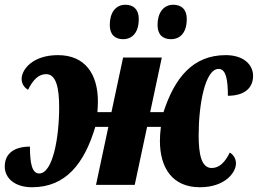

<svg xmlns="http://www.w3.org/2000/svg" viewBox="-37 -778 1085 808"><path d="M683 -613C715 -613 749 -634 749 -698C749 -739 726 -758 692 -758C651 -758 626 -724 626 -673C626 -632 648 -613 683 -613ZM482 -613C513 -613 547 -634 547 -698C547 -739 524 -758 491 -758C449 -758 425 -724 425 -673C425 -632 447 -613 482 -613ZM98 10C240 10 318 -90 364 -244H419L367 0H530L582 -244H640C637 -220 636 -202 636 -185C636 -71 689 10 804 10C910 10 956 -52 956 -90C956 -114 942 -129 930 -136C910 -95 886 -71 854 -71C810 -71 799 -130 799 -209C799 -338 826 -488 883 -488C914 -488 922 -443 922 -375C986 -375 1028 -403 1028 -459C1028 -506 988 -546 913 -546C775 -546 698 -451 651 -306H595L644 -536H481L432 -306H373C374 -323 375 -338 375 -351C375 -465 322 -546 207 -546C100 -546 54 -485 54 -446C54 -422 69 -407 81 -400C101 -441 125 -466 157 -466C200 -466 212 -406 212 -327C212 -198 185 -48 128 -48C97 -48 89 -93 89 -161C24 -161 -17 -133 -17 -77C-17 -30 23 10 98 10Z"/></svg>

Font: Noto Serif Condensed Black
Style: Italic
Weight: 900
Width: 3
Italic angle: -12°
Designer: Monotype Design Team
Foundry: Monotype Imaging Inc.
Version: Version 2.013